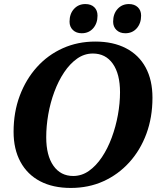

<svg xmlns="http://www.w3.org/2000/svg" viewBox="-20 -911 774 947"><path d="M329 16Q241 16 178 -17Q115 -50 81 -112.5Q47 -175 47 -261Q47 -358 77.5 -439Q108 -520 162 -580Q216 -640 289.5 -673Q363 -706 450 -706Q538 -706 601.5 -673Q665 -640 698.5 -578Q732 -516 732 -429Q732 -332 702 -251Q672 -170 617.5 -110Q563 -50 490 -17Q417 16 329 16ZM341 -43Q383 -43 418.5 -68Q454 -93 482.5 -135.5Q511 -178 531 -232Q551 -286 561.5 -344Q572 -402 572 -456Q572 -546 536.5 -596.5Q501 -647 438 -647Q396 -647 360.5 -622Q325 -597 296.5 -554.5Q268 -512 248 -458Q228 -404 218 -346.5Q208 -289 208 -234Q208 -144 243.5 -93.5Q279 -43 341 -43ZM383 -747Q356 -747 339.5 -763Q323 -779 323 -804Q323 -843 345 -867Q367 -891 401 -891Q429 -891 445 -875.5Q461 -860 461 -834Q461 -796 439.5 -771.5Q418 -747 383 -747ZM598 -747Q571 -747 554.5 -763Q538 -779 538 -804Q538 -843 560 -867Q582 -891 616 -891Q643 -891 659.5 -875.5Q676 -860 676 -834Q676 -796 654.5 -771.5Q633 -747 598 -747Z"/></svg>

Font: Platypi Light SemiBold
Style: Italic
Weight: 600
Italic angle: -13°
Version: Version 1.200